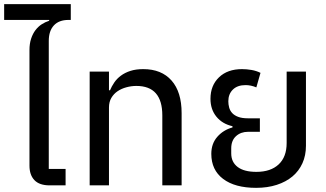

<svg xmlns="http://www.w3.org/2000/svg" viewBox="-32 -893 1570 925"><path d="M207 0Q158 0 134 -25Q110 -50 110 -95V-652Q110 -683 118 -707Q126 -731 139 -748Q152 -765 169 -776Q186 -787 205 -793V-797H-12V-873H309V-797H298Q252 -797 227.5 -770.5Q203 -744 203 -696V-79H284V0Z M400 -548H493V-458H498Q506 -477 518.5 -495.5Q531 -514 550.5 -528.5Q570 -543 596.5 -551.5Q623 -560 658 -560Q746 -560 794.5 -505Q843 -450 843 -348V0H750V-337Q750 -479 625 -479Q601 -479 577 -472.5Q553 -466 534.5 -453.5Q516 -441 504.5 -421.5Q493 -402 493 -375V0H400Z M1202 12Q1100 12 1043 -31Q986 -74 986 -152Q986 -201 1015 -234Q1044 -267 1088 -279V-285Q1039 -296 1010.5 -331Q982 -366 982 -417Q982 -481 1023 -520.5Q1064 -560 1134 -560Q1156 -560 1179.5 -556Q1203 -552 1223 -542L1203 -472Q1177 -483 1151 -483Q1112 -483 1090 -461.5Q1068 -440 1068 -405Q1068 -390 1072 -375Q1076 -360 1086.5 -348.5Q1097 -337 1115.5 -330Q1134 -323 1163 -323H1220V-258H1163Q1128 -258 1105 -237Q1082 -216 1082 -178V-154Q1082 -112 1113 -88.5Q1144 -65 1203 -65Q1272 -65 1310.5 -101Q1349 -137 1349 -204V-548H1442V-191Q1442 -144 1425 -106.5Q1408 -69 1377 -43Q1346 -17 1301.5 -2.5Q1257 12 1202 12Z"/></svg>

Font: IBM Plex Sans Thai Text
Style: Regular
Weight: 450
Designer: Mike Abbink, Paul van der Laan, Pieter van Rosmalen, Ben Mitchell, Mark Frömberg
Foundry: Bold Monday
Version: Version 1.1